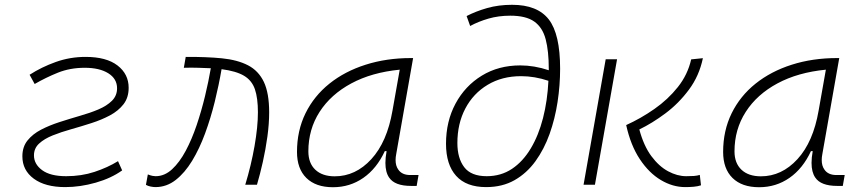

<svg xmlns="http://www.w3.org/2000/svg" viewBox="-20 -762 3556 792"><path d="M249 9.8Q166.5 9.8 119.4 -24.9Q72.3 -59.6 72.3 -117.2Q72.3 -156.2 93.5 -182.6Q114.7 -209 149.4 -227.1Q184.1 -245.1 225.8 -258.5Q267.6 -272 309.6 -284.2Q351.1 -295.9 385.7 -310.5Q420.4 -325.2 441.7 -346.2Q462.9 -367.2 462.9 -397.9Q462.9 -437 426.8 -459.7Q390.6 -482.4 329.6 -482.4Q269 -482.4 218.8 -462.2Q168.5 -441.9 123 -415.5L102.1 -453.6Q151.4 -485.4 210 -506.3Q268.6 -527.3 333 -527.3Q418.9 -527.3 464.8 -491.9Q510.7 -456.5 510.7 -399.9Q510.7 -359.4 489.5 -332Q468.3 -304.7 433.6 -286.1Q398.9 -267.6 357.2 -254.2Q315.4 -240.7 273.9 -229Q231.9 -217.3 197.3 -203.4Q162.6 -189.5 141.4 -169.9Q120.1 -150.4 120.1 -121.1Q120.1 -85 153.8 -60.1Q187.5 -35.2 252.9 -35.2Q315.9 -35.2 369.9 -53Q423.8 -70.8 466.8 -97.2L483.9 -59.1Q439 -26.9 374.8 -8.5Q310.5 9.8 249 9.8Z M991.7 0Q1016.1 -80.1 1030 -159.7Q1043.9 -239.3 1043.9 -298.8Q1043.9 -357.4 1031.5 -393.8Q1019 -430.2 986.6 -449.5Q954.1 -468.8 894 -476.6Q882.8 -411.1 866 -342.8Q849.1 -274.4 825.9 -211.4Q802.7 -148.4 772.5 -98.6Q742.2 -48.8 704.6 -19.5Q667 9.8 621.1 9.8Q613.3 9.8 601.8 7.6Q590.3 5.4 582 0.5L589.8 -42.5Q602.5 -37.6 609.9 -36.4Q617.2 -35.2 622.1 -35.2Q658.7 -35.2 689.7 -63.7Q720.7 -92.3 746.1 -139.9Q771.5 -187.5 791.3 -246.1Q811 -304.7 825.7 -365.5Q840.3 -426.3 849.6 -480.5Q825.7 -481.9 797.9 -482.4Q784.2 -482.9 769 -482.9Q754.4 -482.9 738.3 -482.4L746.1 -527.3Q831.1 -527.8 895.3 -521.5Q959.5 -515.1 1002.9 -492.7Q1046.4 -470.2 1068.4 -424.1Q1090.3 -377.9 1090.3 -298.8Q1090.3 -251.5 1083 -198.5Q1075.7 -145.5 1064.2 -94.2Q1052.7 -43 1040 0Z M1353.5 10.3Q1282.7 10.3 1243.9 -27.8Q1205.1 -65.9 1205.1 -135.3Q1205.1 -223.1 1240.2 -294.7Q1275.4 -366.2 1338.9 -417Q1402.3 -467.8 1488.3 -495.1Q1574.2 -522.5 1675.3 -522.5H1684.1L1614.3 -126Q1611.8 -113.3 1611.8 -102.1Q1611.8 -78.1 1622.6 -63Q1637.7 -40 1672.4 -40H1706.5L1698.7 4.9H1675.8Q1607.9 4.9 1585 -29.8Q1569.8 -51.8 1569.8 -90.3Q1569.8 -111.8 1574.7 -138.7H1567.4Q1534.2 -66.9 1478.8 -28.3Q1423.3 10.3 1353.5 10.3ZM1360.8 -34.7Q1446.8 -34.7 1511.7 -105.5Q1576.7 -176.3 1599.1 -306.2L1628.9 -474.6Q1513.7 -463.4 1429.2 -418Q1344.7 -372.6 1298.3 -300.5Q1252 -228.5 1252 -137.7Q1252 -88.9 1280.8 -61.8Q1309.6 -34.7 1360.8 -34.7Z M1985.4 9.8Q1903.3 9.8 1861.6 -36.6Q1819.8 -83 1819.8 -168.9Q1819.8 -261.7 1859.1 -334.7Q1898.4 -407.7 1967.5 -450Q2036.6 -492.2 2126 -492.2Q2184.1 -492.2 2243.7 -472.2Q2243.7 -475.1 2243.7 -478Q2243.7 -550.8 2231 -599.6Q2218.3 -648.4 2184.1 -672.9Q2149.9 -697.3 2085 -697.3Q2036.6 -697.3 1995.1 -685.3Q1953.6 -673.3 1919.4 -654.8L1904.8 -695.8Q1942.4 -715.3 1989.5 -728.8Q2036.6 -742.2 2092.3 -742.2Q2196.8 -742.2 2243.7 -681.9Q2290.5 -621.6 2290.5 -478.5Q2290.5 -410.6 2280 -341.6Q2269.5 -272.5 2247.1 -209.5Q2224.6 -146.5 2188.7 -96.9Q2152.8 -47.4 2102.5 -18.8Q2052.2 9.8 1985.4 9.8ZM2242.2 -428.7Q2185.5 -447.8 2129.4 -447.8Q2050.8 -447.8 1991.5 -412.1Q1932.1 -376.5 1899.4 -314.2Q1866.7 -252 1866.7 -171.9Q1866.7 -109.4 1895 -72.3Q1923.3 -35.2 1987.8 -35.2Q2046.4 -35.2 2091.8 -65.4Q2137.2 -95.7 2169.4 -149.7Q2201.7 -203.6 2220 -275.1Q2238.3 -346.7 2242.2 -428.7Z M2806.6 9.8Q2754.9 9.8 2706.1 -19.3Q2657.2 -48.3 2619.4 -105.2Q2581.5 -162.1 2563 -246.1Q2623.5 -273.4 2679.4 -312.5Q2735.4 -351.6 2776.1 -402.8Q2816.9 -454.1 2831.1 -517.1L2879.4 -522Q2864.3 -449.2 2822 -392.3Q2779.8 -335.4 2724.9 -294.4Q2669.9 -253.4 2617.2 -228Q2635.3 -160.6 2666.7 -118.2Q2698.2 -75.7 2736.1 -55.4Q2773.9 -35.2 2810.5 -35.2Q2828.1 -35.2 2842 -36.1Q2856 -37.1 2866.7 -40.5L2871.6 2.4Q2858.4 6.8 2841.8 8.3Q2825.2 9.8 2806.6 9.8ZM2387.2 0 2478.5 -517.6H2525.4L2434.1 0Z M3111.3 10.3Q3040.5 10.3 3001.7 -27.8Q2962.9 -65.9 2962.9 -135.3Q2962.9 -223.1 2998 -294.7Q3033.2 -366.2 3096.7 -417Q3160.2 -467.8 3246.1 -495.1Q3332 -522.5 3433.1 -522.5H3441.9L3372.1 -126Q3369.6 -113.3 3369.6 -102.1Q3369.6 -78.1 3380.4 -63Q3395.5 -40 3430.2 -40H3464.4L3456.5 4.9H3433.6Q3365.7 4.9 3342.8 -29.8Q3327.6 -51.8 3327.6 -90.3Q3327.6 -111.8 3332.5 -138.7H3325.2Q3292 -66.9 3236.6 -28.3Q3181.2 10.3 3111.3 10.3ZM3118.7 -34.7Q3204.6 -34.7 3269.5 -105.5Q3334.5 -176.3 3356.9 -306.2L3386.7 -474.6Q3271.5 -463.4 3187 -418Q3102.5 -372.6 3056.2 -300.5Q3009.8 -228.5 3009.8 -137.7Q3009.8 -88.9 3038.6 -61.8Q3067.4 -34.7 3118.7 -34.7Z"/></svg>

Font: CaskaydiaCove NFP ExtraLight
Style: Italic
Weight: 200
Italic angle: -10°
Designer: Aaron Bell
Foundry: Saja Typeworks
Version: Version 2111.001; VTT 6.35;Nerd Fonts 3.1.1